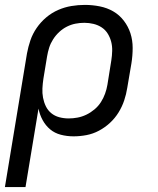

<svg xmlns="http://www.w3.org/2000/svg" viewBox="-24 -548 644 783"><path d="M-4 215 86 -330Q91 -357 100 -383.5Q109 -410 125.5 -434Q142 -458 164.5 -477Q187 -496 213.5 -507.5Q240 -519 267.5 -523.5Q295 -528 322 -528Q353 -528 383 -522Q413 -516 438 -501.5Q463 -487 481 -463.5Q499 -440 508 -412Q517 -384 517 -352.5Q517 -321 512 -290L495 -190Q491 -164 482.5 -138.5Q474 -113 459.5 -89.5Q445 -66 424.5 -47Q404 -28 379.5 -15Q355 -2 328.5 3Q302 8 276 8Q249 8 224 1.5Q199 -5 180.5 -20.5Q162 -36 150 -58Q138 -80 133 -105L80 215ZM256 -65Q274 -65 292.5 -68.5Q311 -72 328.5 -80.5Q346 -89 361.5 -102Q377 -115 387.5 -131.5Q398 -148 404.5 -166Q411 -184 414 -202L430 -302Q433 -321 433.5 -340.5Q434 -360 429.5 -377.5Q425 -395 415.5 -410.5Q406 -426 391 -436Q376 -446 357.5 -450.5Q339 -455 320 -455Q302 -455 284 -451.5Q266 -448 249 -439.5Q232 -431 217.5 -417.5Q203 -404 192.5 -387.5Q182 -371 176.5 -353.5Q171 -336 168 -318L153 -227Q150 -207 149 -187.5Q148 -168 151.5 -149.5Q155 -131 163 -114.5Q171 -98 185 -86.5Q199 -75 217.5 -70Q236 -65 256 -65Z"/></svg>

Font: Zed Sans Extended
Style: Italic
Weight: 400
Width: 7
Italic angle: -9°
Designer: Belleve Invis
Foundry: Belleve Invis
Version: Version 1.0.0; ttfautohint (v1.8.4)